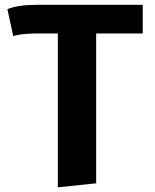

<svg xmlns="http://www.w3.org/2000/svg" viewBox="-20 -565 655 812"><path d="M35.9 -412.3 11.3 -526.2Q55.9 -544.6 135.4 -544.6H583.6V-423.6H386.7V210.3L224.6 227.2V-423.6H140Q117.4 -423.6 88.7 -421.5Q60 -419.5 35.9 -412.3Z"/></svg>

Font: FiraCode Nerd Font
Style: Bold
Weight: 700
Designer: Carrois Corporate, Edenspiekermann AG, Nikita Prokopov
Foundry: Carrois Corporate, Edenspiekermann AG, Nikita Prokopov
Version: Version 6.002;Nerd Fonts 2.1.0